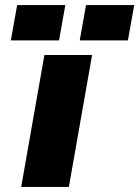

<svg xmlns="http://www.w3.org/2000/svg" viewBox="-20 -741 552 761"><path d="M23 -581 48 -721H239L214 -581ZM296 -581 321 -721H512L487 -581ZM64 0 156 -523H345L253 0Z"/></svg>

Font: Tomorrow
Style: Bold Italic
Weight: 700
Italic angle: -10°
Designer: Tony de Marco, Monica Rizzolli
Foundry: Just in Type
Version: Version 2.002